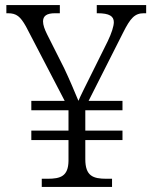

<svg xmlns="http://www.w3.org/2000/svg" viewBox="-20 -734 599 754"><path d="M144 0H420V-32H398C345 -32 315 -43 315 -109V-184H461V-221H315V-301H461V-338H328L463 -605C492 -663 509 -682 545 -682H554V-714H360V-682H363C410 -682 427 -670 427 -647C427 -631 418 -603 403 -572L335 -435C317 -399 295 -355 288 -338C274 -372 252 -424 232 -466L165 -599C155 -619 149 -636 149 -650C149 -671 163 -682 196 -682H215V-714H5V-682H11C45 -682 60 -669 82 -630L234 -338H103V-301H249V-221H103V-184H249V-102C248 -42 218 -32 167 -32H144Z"/></svg>

Font: Noto Serif Bengali Light
Style: Regular
Weight: 300
Designer: Juan Bruce, Universal Thirst, Indian Type Foundry and the Monotype Design Team.
Foundry: Monotype Imaging Inc.
Version: Version 2.003